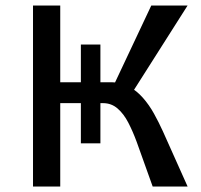

<svg xmlns="http://www.w3.org/2000/svg" viewBox="-20 -678 731 698"><path d="M535 0 477 -162Q463 -200 446.5 -232Q430 -264 407.5 -283.5Q385 -303 355 -303H183V-379H386Q421 -379 449 -363.5Q477 -348 499.5 -322.5Q522 -297 539.5 -265.5Q557 -234 572 -201L662 0ZM100 0V-658H199V0ZM375 -329 530 -658H662L453 -329ZM345 -157H274V-516H345Z"/></svg>

Font: Ysabeau SC SemiBold
Style: Regular
Weight: 600
Designer: Christian Thalmann (Catharsis Fonts)
Version: Version 2.001;gftools[0.9.30]; featfreeze: smcp